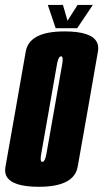

<svg xmlns="http://www.w3.org/2000/svg" viewBox="-50 -730 406 755"><path d="M103 4.5Q-3.5 4.5 -25 -38Q-32.5 -53.5 -28.5 -74.5Q-14.5 -153.5 11.5 -300.5Q37.5 -448 51.2 -527.2Q65 -606.5 203.5 -606.5Q310 -606.5 331 -564Q339 -548.5 335 -527Q321.5 -448 295.5 -300.5Q269.5 -153.5 255.5 -74.5Q241.5 4.5 103 4.5ZM116.5 -93.5Q127 -93.5 132.5 -124.8Q138 -156 163.5 -300.5Q189 -445.5 194.5 -477Q199.5 -504.5 192.5 -508Q191 -508.5 190 -508.5Q179.5 -508.5 174 -477Q168.5 -445.5 143 -300.5Q117.5 -156 112 -124.5Q107 -97.5 114 -94Q115.5 -93.5 116.5 -93.5ZM169 -619 138 -710.5H197.5L215.5 -648.5L255 -710.5H315L253.5 -619Z"/></svg>

Font: Anybody UltraCondensed Regular
Style: Bold Italic
Weight: 700
Width: 1
Italic angle: -10°
Designer: Tyler Finck
Foundry: Etcetera Type Company
Version: Version 1.010; ttfautohint (v1.8.3) -l 8 -r 50 -G 200 -x 14 